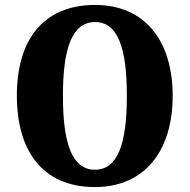

<svg xmlns="http://www.w3.org/2000/svg" viewBox="-20 -745 765 775"><path d="M363 10C565 10 677 -137 677 -358C677 -580 565 -725 364 -725C151 -725 48 -580 48 -359C48 -137 151 10 363 10ZM363 -60C269 -60 234 -170 234 -358C234 -546 269 -656 364 -656C458 -656 492 -546 492 -358C492 -170 458 -60 363 -60Z"/></svg>

Font: Noto Serif Armenian Condensed Black
Style: Regular
Weight: 900
Width: 3
Designer: Monotype Design Team
Foundry: Monotype Imaging Inc.
Version: Version 2.008